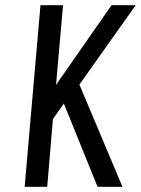

<svg xmlns="http://www.w3.org/2000/svg" viewBox="-20 -720 543 740"><path d="M356 0 226 -321 184 -261 162 0H75L136 -700H223L196 -393L410 -700H503L286 -394L452 0Z"/></svg>

Font: Share
Style: Italic
Weight: 400
Version: Version 1.002